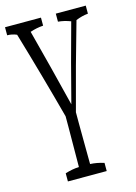

<svg xmlns="http://www.w3.org/2000/svg" viewBox="-129 -867 653 922"><g transform="rotate(-15 197.5 -406.5)"><path d="M392.1 -803.2Q392.1 -788.1 392.1 -763.2Q361.3 -760.3 331.1 -747.6Q271 -539.1 213.9 -320.8Q213.9 -297.4 213.9 -264.6Q213.9 -216.3 214.4 -179.9Q214.8 -143.6 215.3 -63Q249 -61.5 283.7 -50.3Q283.7 -35.2 283.7 -9.8H90.8Q90.8 -34.7 90.8 -50.3Q126 -61.5 159.7 -63Q160.6 -132.8 161.1 -264.6Q161.1 -294.9 161.1 -314.9Q101.1 -539.1 37.6 -753.4Q14.2 -763.2 -8.8 -763.2Q-8.8 -763.2 -9.3 -763.2Q-9.3 -788.1 -9.3 -803.2H169.4Q169.4 -788.1 169.4 -763.2Q136.7 -761.2 104 -750Q153.8 -561.5 202.6 -363.3Q252.9 -560.5 305.2 -748.5Q273.4 -760.7 243.2 -763.2Q243.2 -788.1 243.2 -803.2Z"/></g></svg>

Font: Scarab Serif
Style: Condensed-Light
Weight: 300
Designer: John Roberts
Foundry: Scarab
Version: 1.0